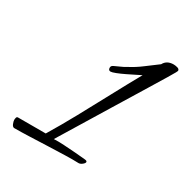

<svg xmlns="http://www.w3.org/2000/svg" viewBox="-124 -621 707 726"><g transform="rotate(30 229.5 -258.0)"><path d="M30 -3Q23 -4 19 -14Q15 -24 15 -30Q15 -35 16.5 -40Q18 -45 23 -45H144Q178 -101 213 -165Q248 -229 283 -294.5Q318 -360 351 -419Q345 -416 329 -408Q313 -400 294.5 -391Q276 -382 260.5 -376Q245 -370 239 -370Q229 -370 229 -382Q229 -390 238 -394Q250 -400 262 -405Q274 -410 285 -417Q314 -432 339.5 -451.5Q365 -471 391 -490Q403 -513 433 -513Q440 -513 449.5 -510.5Q459 -508 459 -500Q459 -499 455 -491.5Q451 -484 436.5 -460Q422 -436 392 -387Q362 -338 310.5 -254Q259 -170 181 -42Q200 -43 225.5 -41.5Q251 -40 277 -38Q303 -36 322 -34Q331 -33 331 -28Q331 -23 323 -16.5Q315 -10 307 -10Q283 -11 248.5 -10Q214 -9 174.5 -7.5Q135 -6 97.5 -4.5Q60 -3 30 -3Z"/></g></svg>

Font: Hurricane
Style: Regular
Weight: 400
Designer: Robert E. Leuschke
Foundry: Robert E. Leuschke
Version: Version 1.010; ttfautohint (v1.8.3)